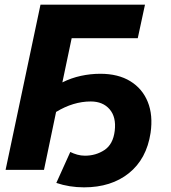

<svg xmlns="http://www.w3.org/2000/svg" viewBox="-20 -730 736 825"><path d="M4 0 154 -710H603L572 -566H288L248 -376Q286 -395 327.5 -404Q369 -413 411 -413Q488 -413 540 -381Q592 -349 615 -292Q638 -235 627 -159Q610 -47 534 14Q458 75 341 75Q278 75 222 56L282 -77Q296 -70 312 -65.5Q328 -61 345 -61Q392 -61 429 -85.5Q466 -110 473 -168Q480 -227 451 -260.5Q422 -294 370 -294Q295 -294 221 -249L169 0Z"/></svg>

Font: Raleway ExtraBold
Style: Italic
Weight: 800
Italic angle: -12°
Designer: Matt McInerney, Pablo Impallari, Rodrigo Fuenzalida
Foundry: Matt McInerney, Pablo Impallari, Rodrigo Fuenzalida
Version: Version 4.026